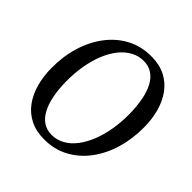

<svg xmlns="http://www.w3.org/2000/svg" viewBox="-196 -916 1088 1088"><g transform="rotate(45 348.0 -371.5)"><path d="M314 10Q249 10 200.8 -14.2Q152.5 -38.5 121 -81.5Q89.5 -124.5 73.5 -181.5Q57.5 -238.5 57 -304Q56 -397 80.5 -478.2Q105 -559.5 151.5 -621.2Q198 -683 263.5 -718Q329 -753 410.5 -753Q476 -753 524 -728.5Q572 -704 603.2 -660.8Q634.5 -617.5 650 -561.2Q665.5 -505 666 -441.5Q667 -348.5 643 -267Q619 -185.5 572.8 -123.2Q526.5 -61 461 -25.5Q395.5 10 314 10ZM325.5 -38Q366.5 -38 402.2 -57.8Q438 -77.5 466 -113.8Q494 -150 514 -199.5Q534 -249 544.2 -308.2Q554.5 -367.5 554 -433Q553 -495 543.5 -545Q534 -595 514.8 -630.5Q495.5 -666 466.5 -685Q437.5 -704 398 -704Q357 -704 321.2 -684.2Q285.5 -664.5 257.2 -628.8Q229 -593 209.2 -544Q189.5 -495 179.2 -436Q169 -377 169.5 -311.5Q170 -249 180 -198.5Q190 -148 209.5 -112Q229 -76 257.8 -57Q286.5 -38 325.5 -38Z"/></g></svg>

Font: Merriweather 36pt
Style: Italic
Weight: 400
Italic angle: -7.8°
Version: Version 2.101